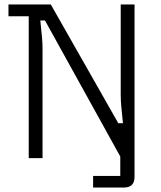

<svg xmlns="http://www.w3.org/2000/svg" viewBox="-20 -710 725 862"><path d="M109 0V-637H18V-690H208L511 -157H532Q527 -204 524.5 -232Q522 -260 522 -283V-690H584V0H524L182 -618H161Q166 -571 168.5 -543Q171 -515 171 -492V0ZM584 -103V84Q584 132 536 132H398V80H520V-103Z"/></svg>

Font: Mozilla Headline ExtraLight
Style: Regular
Weight: 200
Designer: Studio DRAMA
Foundry: Studio DRAMA
Version: Version 1.000